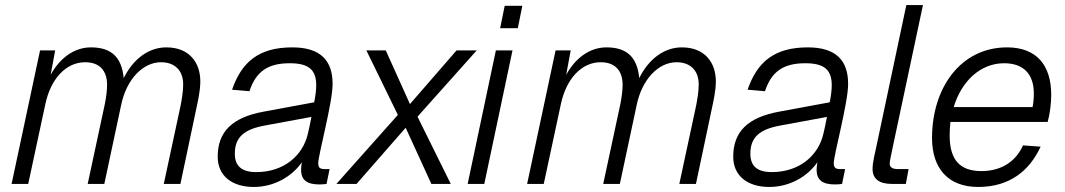

<svg xmlns="http://www.w3.org/2000/svg" viewBox="-20 -730 4228 762"><path d="M26 0H92L160 -317C181 -416 241 -483 318 -483C376 -483 405 -449 405 -393C405 -371 401 -340 395 -312L328 0H394L461 -314C482 -415 547 -483 619 -483C673 -483 707 -451 707 -395C707 -365 701 -334 697 -312L630 0H696L760 -303C765 -327 775 -369 775 -407C775 -482 731 -542 640 -542C571 -542 509 -497 471 -420C463 -503 422 -542 341 -542C274 -542 217 -499 181 -433L199 -530H139Z M1175 -56C1175 -14 1200 2 1248 2C1258 2 1269 1 1276 0L1288 -59H1268C1251 -59 1243 -64 1243 -82C1243 -116 1300 -321 1300 -397C1300 -489 1253 -542 1140 -542C1007 -542 939 -484 901 -374L970 -368C996 -447 1044 -479 1130 -479C1209 -479 1235 -450 1235 -391C1235 -374 1232 -349 1227 -324L1027 -287C900 -264 844 -206 844 -108C844 -32 901 12 987 12C1069 12 1139 -30 1178 -86C1176 -76 1175 -65 1175 -56ZM912 -120C912 -185 948 -217 1032 -232L1216 -266C1211 -240 1206 -216 1202 -200C1182 -111 1105 -47 997 -47C938 -47 912 -72 912 -120Z M1315 0H1395L1590 -223L1692 0H1769L1637 -267L1872 -530H1792L1607 -317L1511 -530H1434L1559 -274Z M1965 -618H2035L2053 -707H1983ZM1836 0H1902L2014 -530H1948Z M2072 0H2138L2206 -317C2227 -416 2287 -483 2364 -483C2422 -483 2451 -449 2451 -393C2451 -371 2447 -340 2441 -312L2374 0H2440L2507 -314C2528 -415 2593 -483 2665 -483C2719 -483 2753 -451 2753 -395C2753 -365 2747 -334 2743 -312L2676 0H2742L2806 -303C2811 -327 2821 -369 2821 -407C2821 -482 2777 -542 2686 -542C2617 -542 2555 -497 2517 -420C2509 -503 2468 -542 2387 -542C2320 -542 2263 -499 2227 -433L2245 -530H2185Z M3221 -56C3221 -14 3246 2 3294 2C3304 2 3315 1 3322 0L3334 -59H3314C3297 -59 3289 -64 3289 -82C3289 -116 3346 -321 3346 -397C3346 -489 3299 -542 3186 -542C3053 -542 2985 -484 2947 -374L3016 -368C3042 -447 3090 -479 3176 -479C3255 -479 3281 -450 3281 -391C3281 -374 3278 -349 3273 -324L3073 -287C2946 -264 2890 -206 2890 -108C2890 -32 2947 12 3033 12C3115 12 3185 -30 3224 -86C3222 -76 3221 -65 3221 -56ZM2958 -120C2958 -185 2994 -217 3078 -232L3262 -266C3257 -240 3252 -216 3248 -200C3228 -111 3151 -47 3043 -47C2984 -47 2958 -72 2958 -120Z M3521 0H3575L3586 -59H3543C3521 -59 3511 -67 3511 -80C3511 -93 3517 -114 3522 -141L3643 -710H3577L3458 -148C3452 -120 3443 -86 3443 -60C3443 -19 3470 0 3521 0Z M3862 12C3988 12 4066 -53 4110 -148L4040 -153C4012 -90 3955 -51 3875 -51C3791 -51 3749 -94 3749 -192C3749 -210 3750 -228 3752 -246H4138C4147 -279 4152 -319 4152 -354C4152 -472 4093 -542 3977 -542C3793 -542 3679 -382 3679 -182C3679 -63 3742 12 3862 12ZM3965 -479C4043 -479 4083 -435 4083 -359C4083 -336 4081 -320 4078 -305H3765C3796 -408 3871 -479 3965 -479Z"/></svg>

Font: Geist Light
Style: Italic
Weight: 300
Italic angle: -12°
Designer: Basement.studio, Andrés Briganti, Mateo Zaragoza
Foundry: Basement.studio, Vercel, Andrés Briganti, Guido Ferreyra, Mateo Zaragoza
Version: Version 1.500